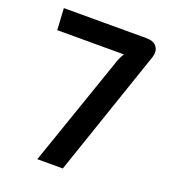

<svg xmlns="http://www.w3.org/2000/svg" viewBox="-128 -784 775 877"><g transform="rotate(20 259.5 -345.0)"><path d="M434 -690Q469 -690 484 -669.5Q499 -649 489 -618L278 0H154L336 -526Q346 -560 362 -585H38L32 -690Z"/></g></svg>

Font: Exo 2 Semi Bold
Style: Regular
Weight: 600
Designer: Natanael Gama
Version: Version 1.001;PS 001.001;hotconv 1.0.88;makeotf.lib2.5.64775